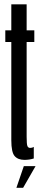

<svg xmlns="http://www.w3.org/2000/svg" viewBox="-20 -742 186 898"><path d="M94.6 5.8Q64.4 5.8 48.7 -11.8Q32.9 -29.4 32.9 -86V-545.5H4.8V-600H32.9V-721.7H104.6V-600H140.5V-545.5H104.6V-102.5Q104.6 -67.6 108.2 -58.9Q111.8 -50.2 121 -50.2Q130.9 -50.2 138 -54.9V-0.8Q117 5.8 94.6 5.8ZM56.7 136.4 91.4 35H146.3L88.1 136.4Z"/></svg>

Font: Anybody UltraCondensed Thin
Style: Regular
Weight: 100
Width: 1
Designer: Tyler Finck
Foundry: Etcetera Type Company
Version: Version 1.110